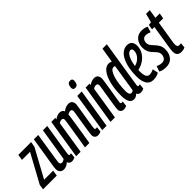

<svg xmlns="http://www.w3.org/2000/svg" viewBox="75 -1604 2473 2473"><g transform="rotate(-45 1312.0 -367.0)"><path d="M-20 0 -10 -70 203 -460H56L68 -539H302L287 -463L77 -78H242L230 0Z M353 10Q318 10 298.5 -11Q279 -32 279 -65Q279 -90 287.5 -144Q296 -198 312 -293.5Q328 -389 351 -539H431Q412 -422 400.5 -347.5Q389 -273 382 -227.5Q375 -182 371 -154.5Q367 -127 364 -105Q363 -90 371 -80Q379 -70 394 -70Q418 -70 444 -90L516 -539H595Q575 -411 561.5 -329Q548 -247 540.5 -199.5Q533 -152 530 -129.5Q527 -107 526 -99.5Q525 -92 525 -90Q525 -71 541 -71Q550 -71 563 -76L556 -6Q545 1 529 5.5Q513 10 501 10Q479 10 464 -1Q449 -12 444 -31Q420 -10 399 0Q378 10 353 10Z M976 10Q948 10 931 -6.5Q914 -23 914 -52Q914 -62 918 -92Q922 -122 928.5 -163.5Q935 -205 942 -249Q949 -293 955.5 -333Q962 -373 966.5 -400Q971 -427 971 -432Q971 -447 964.5 -457Q958 -467 942 -467Q929 -467 915.5 -461.5Q902 -456 892 -448Q892 -441 891 -430Q888 -409 881.5 -364Q875 -319 866.5 -263.5Q858 -208 849 -153.5Q840 -99 833.5 -57.5Q827 -16 824 0H743Q746 -17 752.5 -54Q759 -91 766.5 -138.5Q774 -186 782 -235Q790 -284 797 -327.5Q804 -371 808 -400Q812 -429 812 -435Q812 -449 805 -458Q798 -467 783 -467Q758 -467 735 -450L664 0H583L669 -539H743L738 -515Q762 -533 784.5 -541Q807 -549 827 -549Q874 -549 890 -510Q917 -533 942.5 -541Q968 -549 987 -549Q1024 -549 1040.5 -527.5Q1057 -506 1057 -473Q1057 -466 1052.5 -438Q1048 -410 1041.5 -369Q1035 -328 1027.5 -283.5Q1020 -239 1013.5 -198Q1007 -157 1002.5 -128.5Q998 -100 998 -92Q998 -72 1018 -72Q1022 -72 1026 -72.5Q1030 -73 1037 -76L1029 -5Q1018 3 1003.5 6.5Q989 10 976 10Z M1217 -744Q1255 -744 1254 -706Q1253 -674 1241 -652Q1229 -630 1197 -630Q1158 -630 1159 -669Q1160 -701 1172.5 -722.5Q1185 -744 1217 -744ZM1058 0 1142 -539H1223L1137 0Z M1294 -539H1367L1363 -515Q1386 -532 1410 -540.5Q1434 -549 1456 -549Q1492 -549 1509 -527.5Q1526 -506 1526 -470Q1526 -463 1522 -434.5Q1518 -406 1511.5 -364.5Q1505 -323 1497.5 -277.5Q1490 -232 1483 -191.5Q1476 -151 1472 -123Q1468 -95 1468 -90Q1468 -72 1487 -72Q1490 -72 1494.5 -72.5Q1499 -73 1505 -76L1497 -5Q1486 3 1472 6.5Q1458 10 1445 10Q1417 10 1400.5 -7Q1384 -24 1384 -49Q1384 -60 1388 -90Q1392 -120 1398.5 -161.5Q1405 -203 1412 -247.5Q1419 -292 1425.5 -331.5Q1432 -371 1436.5 -398.5Q1441 -426 1441 -432Q1441 -447 1434 -457.5Q1427 -468 1408 -468Q1384 -468 1360 -450L1289 0H1208Z M1754 10Q1715 10 1699 -24Q1687 -10 1669 0Q1651 10 1630 10Q1543 10 1543 -142Q1543 -258 1565.5 -350Q1588 -442 1628.5 -495.5Q1669 -549 1721 -549Q1745 -549 1769 -537L1802 -740H1882Q1860 -601 1841.5 -484Q1823 -367 1809 -280Q1795 -193 1787.5 -143.5Q1780 -94 1780 -89Q1780 -71 1796 -71Q1801 -71 1806.5 -72.5Q1812 -74 1818 -76L1811 -6Q1799 2 1783.5 6Q1768 10 1754 10ZM1662 -72Q1683 -72 1698 -86L1758 -467Q1743 -472 1734 -472Q1709 -472 1689 -444Q1669 -416 1654.5 -368.5Q1640 -321 1632.5 -262Q1625 -203 1625 -140Q1625 -110 1634 -91Q1643 -72 1662 -72Z M2088 -18Q2066 -3 2037.5 3.5Q2009 10 1984 10Q1921 10 1889.5 -38.5Q1858 -87 1858 -178Q1858 -255 1871 -322Q1884 -389 1909 -440Q1934 -491 1971 -520Q2008 -549 2056 -549Q2102 -549 2124 -521.5Q2146 -494 2146 -451Q2146 -381 2105.5 -325.5Q2065 -270 2001 -241Q1969 -226 1935 -219Q1934 -206 1934 -192Q1934 -130 1949.5 -101.5Q1965 -73 1994 -73Q2011 -73 2030.5 -78Q2050 -83 2072 -94ZM2043 -473Q2009 -473 1980.5 -422.5Q1952 -372 1940 -286Q1965 -292 1987 -304Q2025 -326 2048.5 -360Q2072 -394 2072 -434Q2072 -455 2064 -464Q2056 -473 2043 -473Z M2111 -14 2137 -88Q2175 -68 2218 -68Q2254 -68 2272 -93.5Q2290 -119 2290 -150Q2290 -174 2278.5 -192.5Q2267 -211 2249.5 -229Q2232 -247 2214.5 -267.5Q2197 -288 2185.5 -316.5Q2174 -345 2174 -385Q2174 -426 2190 -463.5Q2206 -501 2239 -525Q2272 -549 2325 -549Q2352 -549 2376 -543Q2400 -537 2414 -528L2391 -451Q2374 -458 2355.5 -463.5Q2337 -469 2319 -469Q2286 -469 2269 -447.5Q2252 -426 2252 -395Q2252 -365 2269.5 -341.5Q2287 -318 2310.5 -293.5Q2334 -269 2351.5 -237.5Q2369 -206 2369 -160Q2369 -85 2329 -37.5Q2289 10 2216 10Q2182 10 2157 4Q2132 -2 2111 -14Z M2566 -75 2560 -5Q2531 10 2494 10Q2458 10 2436 -9Q2414 -28 2414 -73Q2414 -86 2416 -105Q2418 -124 2421 -142L2472 -464H2429L2441 -533L2485 -539L2516 -660H2584L2565 -539H2644L2631 -463H2552L2502 -151Q2501 -141 2500 -132.5Q2499 -124 2499 -117Q2499 -71 2539 -71Q2549 -71 2566 -75Z"/></g></svg>

Font: Georama Extra Condensed Medium
Style: Italic
Weight: 500
Width: 2
Italic angle: -9°
Designer: Jean-Baptiste Levee
Foundry: Production Type
Version: Version 1.000